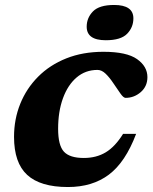

<svg xmlns="http://www.w3.org/2000/svg" viewBox="-20 -740 614 773"><path d="M372.5 -458.5Q324 -458.5 288.5 -428.2Q253 -398 233.5 -344.5Q214 -291 214 -221.5Q214 -154.5 237.5 -129.2Q261 -104 317.5 -104Q368 -104 405.8 -126.8Q443.5 -149.5 475.5 -201H528Q485 -87 418.5 -37Q352 13 253.5 13Q142.5 13 89.5 -35.8Q36.5 -84.5 36.5 -189Q36.5 -260 61.5 -322Q86.5 -384 133.5 -431.2Q180.5 -478.5 247 -505Q313.5 -531.5 396.5 -531.5Q490 -531.5 531.8 -502Q573.5 -472.5 573.5 -429.5Q573.5 -392.5 546.8 -369.2Q520 -346 485.5 -346Q477 -346 464.8 -363.5Q452.5 -381 437 -404Q421.5 -427.5 405.5 -443Q389.5 -458.5 372.5 -458.5ZM406 -578Q329 -578 329 -632.5Q329 -668 354.2 -694Q379.5 -720 439.5 -720Q517 -720 517 -666Q517 -630 491.8 -604Q466.5 -578 406 -578Z"/></svg>

Font: Newsreader Caption
Style: Bold Italic
Weight: 700
Italic angle: -17°
Designer: Hugues Gentile
Foundry: Production Type
Version: Version 1.001